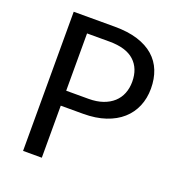

<svg xmlns="http://www.w3.org/2000/svg" viewBox="-130 -823 860 929"><g transform="rotate(20 300.0 -358.0)"><path d="M303 -345Q344.5 -345 376.2 -356Q408 -367 429.8 -386.8Q451.5 -406.5 462.5 -434Q473.5 -461.5 473.5 -494.5Q473.5 -563 431.2 -601.5Q389 -640 303 -640H188V-345ZM303 -716.5Q371 -716.5 421.2 -700.8Q471.5 -685 504.5 -656Q537.5 -627 553.8 -586Q570 -545 570 -494.5Q570 -444.5 552.5 -403Q535 -361.5 501.2 -331.5Q467.5 -301.5 417.8 -284.8Q368 -268 303 -268H188V0H91.5V-716.5Z"/></g></svg>

Font: Lato 2
Style: Regular
Weight: 400
Designer: Lukasz Dziedzic with Adam Twardoch and Botio Nikoltchev
Foundry: tyPoland Lukasz Dziedzic
Version: Version 2.015; 2015-08-06; http://www.latofonts.com/